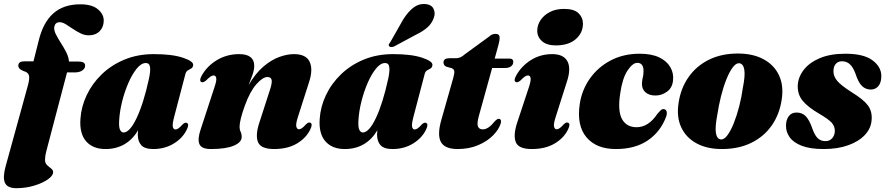

<svg xmlns="http://www.w3.org/2000/svg" viewBox="-45 -749 4524 981"><path d="M48.5 -413.5Q48.5 -435.5 78.5 -435.5H126L152 -538.5Q174.5 -633.5 227 -680.2Q279.5 -727 365.5 -727Q424.5 -727 454.8 -702Q485 -677 485 -644Q485 -610.5 464 -589.5Q443 -568.5 408.5 -568.5Q387 -568.5 366.2 -578.8Q345.5 -589 326.5 -602Q307.5 -615 290.8 -625.2Q274 -635.5 260 -635.5Q237.5 -635.5 232.5 -613Q229.5 -596 239.8 -575.2Q250 -554.5 265 -531.2Q280 -508 292.8 -483.5Q305.5 -459 307.5 -434.5H357Q390 -434.5 390 -413.5Q390 -399 375.5 -389Q361 -379 338 -379H297.5L192 22Q188 37.5 186.5 48.5Q185 59.5 185 67.5Q185 84.5 195.2 94.2Q205.5 104 216 111.8Q226.5 119.5 226.5 131Q226.5 148.5 199.5 167.5Q172.5 186.5 129.5 199.5Q86.5 212.5 38.5 212.5Q-8 212.5 -20 184.5Q-32 156.5 -15.5 98L97 -310.5Q108 -350 102.5 -365.2Q97 -380.5 75 -386Q58.5 -393.5 53.5 -399.8Q48.5 -406 48.5 -413.5Z M845 -152.5Q835 -114.5 838 -101Q841 -87.5 851.5 -87.5Q865.5 -87.5 886.5 -112Q895 -120 899.8 -121.5Q904.5 -123 909.5 -121Q923.5 -115 909 -86Q888 -43 842.2 -15.2Q796.5 12.5 738 12.5Q694.5 12.5 676.8 -7.2Q659 -27 659 -61Q659 -70.5 660.5 -83.5Q633.5 -37 591.2 -12.2Q549 12.5 494 12.5Q429.5 12.5 395 -27Q360.5 -66.5 366 -142Q370 -203.5 397.8 -262.5Q425.5 -321.5 474.5 -369Q523.5 -416.5 591 -444.5Q658.5 -472.5 741.5 -472.5Q834.5 -472.5 889.2 -454.2Q944 -436 942 -416.5Q940.5 -404 932.2 -399.2Q924 -394.5 915 -389.5Q906 -384.5 902.5 -371.5ZM564 -135.5Q561.5 -99 568.5 -85.5Q575.5 -72 586 -72Q618 -72 653.2 -146.2Q688.5 -220.5 716 -346.5Q724.5 -386 721.5 -406.5Q718.5 -427 700 -427Q677 -427 654 -399Q631 -371 611.5 -326.5Q592 -282 579.2 -231.2Q566.5 -180.5 564 -135.5Z M984.5 -329.5Q971 -335.5 985 -361.5Q1012 -411 1063.2 -441.8Q1114.5 -472.5 1176.5 -472.5Q1254 -472.5 1254 -412.5Q1254 -392 1244.8 -366.2Q1235.5 -340.5 1225.5 -314.5Q1260 -374 1300.5 -408.5Q1341 -443 1381.5 -457.8Q1422 -472.5 1457 -472.5Q1518.5 -472.5 1537 -433.5Q1555.5 -394.5 1534 -329L1477.5 -152.5Q1465.5 -115.5 1469 -102Q1472.5 -88.5 1482.5 -88.5Q1496.5 -88.5 1517.5 -113Q1526 -121 1530.8 -122.5Q1535.5 -124 1540.5 -122Q1554.5 -116 1540 -87Q1519 -43.5 1471.8 -15.5Q1424.5 12.5 1355.5 12.5Q1287.5 12.5 1273.2 -23Q1259 -58.5 1280 -122L1333.5 -287.5Q1346 -324.5 1343 -340Q1340 -355.5 1321.5 -355.5Q1297.5 -355.5 1265 -318.8Q1232.5 -282 1206.5 -210.5Q1193.5 -175.5 1186.2 -146.5Q1179 -117.5 1179 -101Q1179 -86.5 1184.5 -75.5Q1190 -64.5 1190 -50Q1190 -21.5 1149 -4.5Q1108 12.5 1033 12.5Q984 12.5 973.8 -13Q963.5 -38.5 980 -87L1051.5 -305.5Q1062.5 -337.5 1059.8 -350.5Q1057 -363.5 1047 -363.5Q1039.5 -363.5 1031 -358Q1022.5 -352.5 1007.5 -337.5Q994 -326 984.5 -329.5Z M2067.5 -152.5Q2057.5 -114.5 2060.5 -101Q2063.5 -87.5 2074 -87.5Q2088 -87.5 2109 -112Q2117.5 -120 2122.2 -121.5Q2127 -123 2132 -121Q2146 -115 2131.5 -86Q2110.5 -43 2064.8 -15.2Q2019 12.5 1960.5 12.5Q1917 12.5 1899.2 -7.2Q1881.5 -27 1881.5 -61Q1881.5 -70.5 1883 -83.5Q1856 -37 1813.8 -12.2Q1771.5 12.5 1716.5 12.5Q1652 12.5 1617.5 -27Q1583 -66.5 1588.5 -142Q1592.5 -203.5 1620.2 -262.5Q1648 -321.5 1697 -369Q1746 -416.5 1813.5 -444.5Q1881 -472.5 1964 -472.5Q2057 -472.5 2111.8 -454.2Q2166.5 -436 2164.5 -416.5Q2163 -404 2154.8 -399.2Q2146.5 -394.5 2137.5 -389.5Q2128.5 -384.5 2125 -371.5ZM1786.5 -135.5Q1784 -99 1791 -85.5Q1798 -72 1808.5 -72Q1840.5 -72 1875.8 -146.2Q1911 -220.5 1938.5 -346.5Q1947 -386 1944 -406.5Q1941 -427 1922.5 -427Q1899.5 -427 1876.5 -399Q1853.5 -371 1834 -326.5Q1814.5 -282 1801.8 -231.2Q1789 -180.5 1786.5 -135.5ZM2015 -649.5Q2039.5 -688.5 2067 -709.8Q2094.5 -731 2127 -728.5Q2159.5 -726 2170 -704.2Q2180.5 -682.5 2172 -659.5Q2162 -629.5 2138.8 -609Q2115.5 -588.5 2081 -572L1967.5 -511Q1960 -508.5 1953.2 -508.8Q1946.5 -509 1943.5 -513Q1939.5 -518 1942.2 -523.5Q1945 -529 1950 -535Z M2261.5 -401 2236.5 -408Q2221 -414 2221 -430Q2221 -451.5 2251 -451.5H2286Q2308 -451.5 2331 -472.5L2454 -562Q2468.5 -576 2487 -576Q2508 -576 2508 -555.5Q2508 -550 2506.5 -540.5Q2505 -531 2501.5 -518.5L2482.5 -449.5H2559.5Q2577.5 -449.5 2577.5 -433Q2577.5 -418.5 2566 -410Q2554.5 -401.5 2535 -401.5H2469.5L2401 -154Q2391 -116.5 2397.2 -102.2Q2403.5 -88 2422 -88Q2450 -88 2482 -128Q2494.5 -142 2503.5 -142Q2510 -142 2513.2 -136.2Q2516.5 -130.5 2514 -120Q2504.5 -88 2474.5 -57.5Q2444.5 -27 2398 -7.2Q2351.5 12.5 2293.5 12.5Q2227 12.5 2207.5 -24Q2188 -60.5 2210.5 -138.5L2271.5 -353Q2278 -376.5 2275.8 -386.8Q2273.5 -397 2261.5 -401Z M2795 -517Q2749 -517 2724.5 -538.5Q2700 -560 2700 -592.5Q2700 -620.5 2716.8 -646Q2733.5 -671.5 2764.2 -687.5Q2795 -703.5 2837 -703.5Q2888 -703.5 2910.8 -681.5Q2933.5 -659.5 2933.5 -628Q2933.5 -581 2896.8 -549Q2860 -517 2795 -517ZM2794.5 -152.5Q2782.5 -115.5 2785.8 -102Q2789 -88.5 2799.5 -88.5Q2813.5 -88.5 2834.5 -113Q2843 -121 2847.8 -122.5Q2852.5 -124 2857.5 -122Q2871.5 -116 2857 -87Q2836 -43.5 2788.5 -15.5Q2741 12.5 2672 12.5Q2604 12.5 2590.2 -23.2Q2576.5 -59 2597.5 -122.5L2658 -305.5Q2668.5 -337.5 2666 -350.5Q2663.5 -363.5 2653 -363.5Q2645.5 -363.5 2637 -358Q2628.5 -352.5 2614 -337.5Q2600 -326 2591 -329.5Q2577.5 -335.5 2591.5 -361.5Q2618 -410.5 2666.8 -441.5Q2715.5 -472.5 2776.5 -472.5Q2834.5 -472.5 2854.2 -435.8Q2874 -399 2851 -330Z M3211.5 -428Q3187.5 -428 3161.2 -388.5Q3135 -349 3124 -272Q3110 -182.5 3133 -140.8Q3156 -99 3207.5 -99Q3268.5 -99 3314 -167.5Q3324.5 -180 3331 -186Q3337.5 -192 3346.5 -191.5Q3356 -191 3360.2 -181.5Q3364.5 -172 3359 -154Q3330.5 -76.5 3265.5 -32Q3200.5 12.5 3101.5 12.5Q3002 12.5 2951.5 -47.5Q2901 -107.5 2917 -216.5Q2927.5 -288.5 2968.5 -347Q3009.5 -405.5 3074.8 -440Q3140 -474.5 3223.5 -474.5Q3284 -474.5 3323 -455.8Q3362 -437 3379.8 -406.2Q3397.5 -375.5 3394 -340.5Q3391 -301 3363.5 -281Q3336 -261 3304 -261Q3271 -261 3252.5 -277.8Q3234 -294.5 3235 -322.5Q3236 -342 3239.5 -354.2Q3243 -366.5 3243 -387Q3243.5 -404.5 3235.8 -416.2Q3228 -428 3211.5 -428Z M3725 -475.5Q3802.5 -475.5 3856.5 -446.2Q3910.5 -417 3935.2 -364.2Q3960 -311.5 3949 -240Q3938 -165.5 3898.5 -108.5Q3859 -51.5 3794.2 -19.5Q3729.5 12.5 3643 12.5Q3567.5 12.5 3514 -16.5Q3460.5 -45.5 3435.8 -98.2Q3411 -151 3422 -222Q3433 -298 3473 -355Q3513 -412 3577 -443.8Q3641 -475.5 3725 -475.5ZM3638 -36.5Q3654.5 -35 3671.5 -57.8Q3688.5 -80.5 3704 -119.2Q3719.5 -158 3731.8 -205.2Q3744 -252.5 3750.5 -300.5Q3763 -362.5 3758 -392.8Q3753 -423 3732.5 -426Q3716 -427.5 3699 -405Q3682 -382.5 3666.5 -343.8Q3651 -305 3639 -257.5Q3627 -210 3620 -162.5Q3608 -100.5 3612.8 -70Q3617.5 -39.5 3638 -36.5Z M4173 -28Q4194 -28 4207 -42.8Q4220 -57.5 4220.5 -80Q4220.5 -104.5 4203.8 -122.8Q4187 -141 4140.5 -168Q4083 -201.5 4056.2 -234Q4029.5 -266.5 4031 -312Q4033 -355 4061.5 -392Q4090 -429 4143.5 -451.8Q4197 -474.5 4274 -474.5Q4367 -474.5 4412 -441.5Q4457 -408.5 4458 -362.5Q4458.5 -329 4443.8 -310.2Q4429 -291.5 4404.5 -291.5Q4378 -291.5 4359.2 -309.5Q4340.5 -327.5 4325.5 -374Q4313 -407 4296.5 -421.5Q4280 -436 4257 -436Q4237.5 -436 4225.5 -422.8Q4213.5 -409.5 4213.5 -385Q4213 -360.5 4231.5 -337.2Q4250 -314 4307 -277.5Q4367.5 -240.5 4389.8 -210Q4412 -179.5 4408.5 -136.5Q4405.5 -93 4374 -59.5Q4342.5 -26 4288.8 -6.8Q4235 12.5 4163.5 12.5Q4094.5 12.5 4051.8 -4Q4009 -20.5 3989.8 -47.8Q3970.5 -75 3971 -106.5Q3971 -136.5 3985 -155.2Q3999 -174 4024.5 -174Q4055 -174 4073.5 -153.5Q4092 -133 4106.5 -89.5Q4119.5 -54.5 4134.8 -41.2Q4150 -28 4173 -28Z"/></svg>

Font: Fraunces 72pt S000 Black
Style: Italic
Weight: 900
Italic angle: -16°
Version: Version 1.000; ttfautohint (v1.8.3)